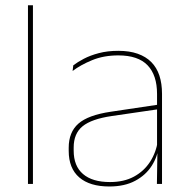

<svg xmlns="http://www.w3.org/2000/svg" viewBox="-20 -684 696 714"><path d="M84 0V-664.5H102.5V0Z M563.5 0 565.5 -128 564 -131.5V-292V-334.5Q564 -404.5 528.8 -441.2Q493.5 -478 420 -478Q365.5 -478 322.5 -460.2Q279.5 -442.5 250 -420L252.5 -441Q268 -453 291.8 -465.5Q315.5 -478 347.8 -486.5Q380 -495 420 -495Q461.5 -495 492 -484.2Q522.5 -473.5 542.8 -453Q563 -432.5 572.8 -402.8Q582.5 -373 582.5 -335V0ZM386.5 9.5Q314 9.5 274.8 -24.2Q235.5 -58 235.5 -123V-134.5Q235.5 -192.5 271.5 -224.2Q307.5 -256 392 -268.5L573 -295.5L573.5 -278.5L395.5 -252.5Q320.5 -241.5 287.2 -214.5Q254 -187.5 254 -135.5V-124Q254 -66.5 288.8 -36.8Q323.5 -7 389 -7Q441 -7 478.2 -27.2Q515.5 -47.5 538 -82.2Q560.5 -117 567 -160.5L576.5 -142H570.5Q566.5 -102.5 544.5 -67.8Q522.5 -33 483 -11.8Q443.5 9.5 386.5 9.5Z"/></svg>

Font: Anek Telugu Medium Thin
Style: Regular
Weight: 250
Version: Version 1.003